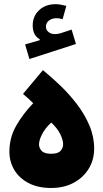

<svg xmlns="http://www.w3.org/2000/svg" viewBox="-20 -912 505 937"><path d="M303.7 -883.3 285.6 -818.4Q269.5 -823.2 256.3 -823.2Q233.9 -823.2 219 -811.8Q204.1 -800.3 204.1 -781.7Q204.1 -766.1 216.6 -755.9Q229 -745.6 247.6 -745.6Q254.4 -745.6 261.5 -746.6Q268.6 -747.6 276.4 -750L329.6 -767.6L350.6 -697.3L123.5 -624L102.5 -695.3L173.8 -715.8V-720.7Q139.6 -739.3 139.6 -788.1Q139.6 -833 170.9 -862.3Q202.1 -891.6 251 -891.6Q262.7 -891.6 275.6 -889.4Q288.6 -887.2 303.7 -883.3ZM230 5.4Q165 5.4 119.4 -18.6Q73.7 -42.5 49.8 -82.8Q25.9 -123 25.9 -171.9Q25.9 -240.2 58.8 -298.1Q91.8 -356 142.1 -408.2Q131.3 -419.4 118.2 -431.2Q105 -442.9 92.3 -453.6L189.5 -569.8Q231.4 -535.6 275.4 -493.4Q319.3 -451.2 356.4 -402.3Q393.6 -353.5 416.5 -299.3Q439.5 -245.1 439.5 -186.5Q439.5 -131.8 412.8 -88.4Q386.2 -44.9 339.1 -19.8Q292 5.4 230 5.4ZM230 -161.6Q263.2 -161.6 275.6 -176Q288.1 -190.4 288.1 -207Q288.1 -228.5 274.2 -257.1Q260.3 -285.6 230 -314Q199.7 -285.6 185.1 -256.6Q170.4 -227.5 170.4 -207Q170.4 -190.4 183.1 -176Q195.8 -161.6 230 -161.6Z"/></svg>

Font: Estedad-FD ExtraBold
Style: Regular
Weight: 800
Designer: Amin Abedi
Version: Version 7.3